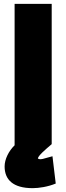

<svg xmlns="http://www.w3.org/2000/svg" viewBox="-20 -738 345 999"><path d="M249 -718V12C214 42 180 71 177 86C180 90 188 92 202 89C213 86 229 82 253 75L270 217C229 234 182 241 150 241C48 241 4 197 4 128C4 90 26 47 56 18V-718Z"/></svg>

Font: Repo Black
Style: Regular
Weight: 900
Designer: Stefan Peev
Foundry: Context Ltd
Version: Version 1.502